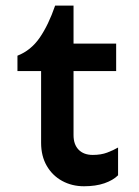

<svg xmlns="http://www.w3.org/2000/svg" viewBox="-20 -647 492 682"><path d="M278.3 14.6Q235.4 14.6 200.7 -4.4Q166 -23.4 146 -58.1Q126 -92.8 126 -139.6V-394.5H42V-449.2Q89.8 -467.8 121.1 -513.2Q152.3 -558.6 175.8 -627H241.2V-492.2H392.6V-394.5H241.2V-167Q241.2 -133.8 259.3 -115.2Q277.3 -96.7 309.6 -96.7Q338.9 -96.7 360.8 -105Q382.8 -113.3 399.4 -123V-24.4Q381.8 -6.8 351.1 3.9Q320.3 14.6 278.3 14.6Z"/></svg>

Font: Sen SemiBold
Style: Regular
Weight: 600
Designer: Kosal Sen, Philatype
Foundry: Philatype
Version: Version 2.000;gftools[0.9.31]